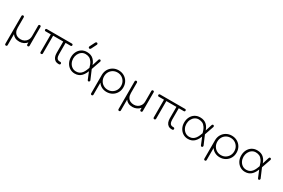

<svg xmlns="http://www.w3.org/2000/svg" viewBox="147 -2460 6339 4307"><g transform="rotate(30 3316.5 -306.5)"><path d="M120 234Q107 234 98.5 225.5Q90 217 90 204V-517Q90 -530 98.5 -538.5Q107 -547 120 -547Q133 -547 141.5 -538.5Q150 -530 150 -517V-248Q150 -183 173.5 -139.5Q197 -96 239 -74.5Q281 -53 336 -53Q385 -53 427.5 -75.5Q470 -98 496.5 -141.5Q523 -185 523 -248V-517Q523 -531 531.5 -539Q540 -547 553 -547Q567 -547 575 -539Q583 -531 583 -517V-30Q583 -17 575 -8.5Q567 0 553 0Q540 0 531.5 -8.5Q523 -17 523 -30V-81Q491 -41 440 -17Q389 7 336 7Q269 7 224 -15Q179 -37 150 -79V204Q150 217 142 225.5Q134 234 120 234Z M897 0Q884 0 875.5 -8.5Q867 -17 867 -30V-489H730Q718 -489 710.5 -497.5Q703 -506 703 -518Q703 -530 710.5 -538.5Q718 -547 730 -547H1382Q1394 -547 1401.5 -538.5Q1409 -530 1409 -518Q1409 -506 1401.5 -497.5Q1394 -489 1382 -489H1250V-192Q1250 -134 1271 -97.5Q1292 -61 1349 -61H1361Q1375 -61 1383.5 -52.5Q1392 -44 1392 -30Q1392 -17 1383.5 -8.5Q1375 0 1361 0H1348Q1293 0 1257.5 -25Q1222 -50 1205.5 -93.5Q1189 -137 1189 -192V-489H928V-30Q928 -17 919 -8.5Q910 0 897 0Z M1769 6Q1697 6 1639.5 -30Q1582 -66 1548 -129Q1514 -192 1514 -273Q1514 -352 1546 -415.5Q1578 -479 1636 -516Q1694 -553 1772 -553Q1882 -553 1946.5 -488.5Q2011 -424 2033 -319L1996 -263Q1972 -355 1938 -406Q1904 -457 1861.5 -477Q1819 -497 1766 -497Q1709 -497 1665.5 -466Q1622 -435 1597.5 -384.5Q1573 -334 1573 -273Q1573 -212 1598.5 -161Q1624 -110 1669 -80Q1714 -50 1772 -50Q1824 -50 1860.5 -70.5Q1897 -91 1922 -124.5Q1947 -158 1964 -197.5Q1981 -237 1995 -276L2037 -246Q2020 -189 1996 -143Q1972 -97 1940 -63.5Q1908 -30 1865.5 -12Q1823 6 1769 6ZM2127 3Q2106 5 2098 -15L1994 -268L2041 -299L2152 -39Q2154 -36 2153.5 -34Q2153 -32 2153 -30Q2153 -17 2146 -7.5Q2139 2 2127 3ZM2041 -246 1995 -273 2078 -533Q2081 -543 2088 -548Q2095 -553 2105 -553Q2117 -553 2125.5 -544.5Q2134 -536 2134 -522Q2134 -521 2134 -518.5Q2134 -516 2133 -513ZM1780 -644Q1764 -644 1756.5 -653.5Q1749 -663 1749 -671Q1749 -676 1750 -680Q1751 -684 1752 -688L1821 -825Q1827 -837 1834.5 -842Q1842 -847 1851 -847Q1868 -847 1875 -837.5Q1882 -828 1882 -820Q1882 -816 1881.5 -811.5Q1881 -807 1879 -803L1810 -666Q1804 -654 1796.5 -649Q1789 -644 1780 -644Z M2343 234Q2330 234 2321.5 225.5Q2313 217 2313 204V-279Q2315 -358 2351.5 -419.5Q2388 -481 2451 -517Q2514 -553 2592 -553Q2672 -553 2735.5 -516.5Q2799 -480 2835.5 -416.5Q2872 -353 2872 -273Q2872 -194 2835.5 -130.5Q2799 -67 2735.5 -30.5Q2672 6 2592 6Q2520 6 2462.5 -25Q2405 -56 2373 -108V204Q2373 217 2365 225.5Q2357 234 2343 234ZM2592 -50Q2655 -50 2704.5 -79.5Q2754 -109 2783 -159.5Q2812 -210 2812 -273Q2812 -337 2783 -387.5Q2754 -438 2704.5 -467.5Q2655 -497 2592 -497Q2530 -497 2480 -467.5Q2430 -438 2401.5 -387.5Q2373 -337 2373 -273Q2373 -210 2401.5 -159.5Q2430 -109 2480 -79.5Q2530 -50 2592 -50Z M3052 234Q3039 234 3030.5 225.5Q3022 217 3022 204V-517Q3022 -530 3030.5 -538.5Q3039 -547 3052 -547Q3065 -547 3073.5 -538.5Q3082 -530 3082 -517V-248Q3082 -183 3105.5 -139.5Q3129 -96 3171 -74.5Q3213 -53 3268 -53Q3317 -53 3359.5 -75.5Q3402 -98 3428.5 -141.5Q3455 -185 3455 -248V-517Q3455 -531 3463.5 -539Q3472 -547 3485 -547Q3499 -547 3507 -539Q3515 -531 3515 -517V-30Q3515 -17 3507 -8.5Q3499 0 3485 0Q3472 0 3463.5 -8.5Q3455 -17 3455 -30V-81Q3423 -41 3372 -17Q3321 7 3268 7Q3201 7 3156 -15Q3111 -37 3082 -79V204Q3082 217 3074 225.5Q3066 234 3052 234Z M3829 0Q3816 0 3807.5 -8.5Q3799 -17 3799 -30V-489H3662Q3650 -489 3642.5 -497.5Q3635 -506 3635 -518Q3635 -530 3642.5 -538.5Q3650 -547 3662 -547H4314Q4326 -547 4333.5 -538.5Q4341 -530 4341 -518Q4341 -506 4333.5 -497.5Q4326 -489 4314 -489H4182V-192Q4182 -134 4203 -97.5Q4224 -61 4281 -61H4293Q4307 -61 4315.5 -52.5Q4324 -44 4324 -30Q4324 -17 4315.5 -8.5Q4307 0 4293 0H4280Q4225 0 4189.5 -25Q4154 -50 4137.5 -93.5Q4121 -137 4121 -192V-489H3860V-30Q3860 -17 3851 -8.5Q3842 0 3829 0Z M4701 6Q4629 6 4571.5 -30Q4514 -66 4480 -129Q4446 -192 4446 -273Q4446 -352 4478 -415.5Q4510 -479 4568 -516Q4626 -553 4704 -553Q4814 -553 4878.5 -488.5Q4943 -424 4965 -319L4928 -263Q4904 -355 4870 -406Q4836 -457 4793.5 -477Q4751 -497 4698 -497Q4641 -497 4597.5 -466Q4554 -435 4529.5 -384.5Q4505 -334 4505 -273Q4505 -212 4530.5 -161Q4556 -110 4601 -80Q4646 -50 4704 -50Q4756 -50 4792.5 -70.5Q4829 -91 4854 -124.5Q4879 -158 4896 -197.5Q4913 -237 4927 -276L4969 -246Q4952 -189 4928 -143Q4904 -97 4872 -63.5Q4840 -30 4797.5 -12Q4755 6 4701 6ZM5059 3Q5038 5 5030 -15L4926 -268L4973 -299L5084 -39Q5086 -36 5085.5 -34Q5085 -32 5085 -30Q5085 -17 5078 -7.5Q5071 2 5059 3ZM4973 -246 4927 -273 5010 -533Q5013 -543 5020 -548Q5027 -553 5037 -553Q5049 -553 5057.5 -544.5Q5066 -536 5066 -522Q5066 -521 5066 -518.5Q5066 -516 5065 -513Z M5275 234Q5262 234 5253.5 225.5Q5245 217 5245 204V-279Q5247 -358 5283.5 -419.5Q5320 -481 5383 -517Q5446 -553 5524 -553Q5604 -553 5667.5 -516.5Q5731 -480 5767.5 -416.5Q5804 -353 5804 -273Q5804 -194 5767.5 -130.5Q5731 -67 5667.5 -30.5Q5604 6 5524 6Q5452 6 5394.5 -25Q5337 -56 5305 -108V204Q5305 217 5297 225.5Q5289 234 5275 234ZM5524 -50Q5587 -50 5636.5 -79.5Q5686 -109 5715 -159.5Q5744 -210 5744 -273Q5744 -337 5715 -387.5Q5686 -438 5636.5 -467.5Q5587 -497 5524 -497Q5462 -497 5412 -467.5Q5362 -438 5333.5 -387.5Q5305 -337 5305 -273Q5305 -210 5333.5 -159.5Q5362 -109 5412 -79.5Q5462 -50 5524 -50Z M6179 6Q6107 6 6049.5 -30Q5992 -66 5958 -129Q5924 -192 5924 -273Q5924 -352 5956 -415.5Q5988 -479 6046 -516Q6104 -553 6182 -553Q6292 -553 6356.5 -488.5Q6421 -424 6443 -319L6406 -263Q6382 -355 6348 -406Q6314 -457 6271.5 -477Q6229 -497 6176 -497Q6119 -497 6075.5 -466Q6032 -435 6007.5 -384.5Q5983 -334 5983 -273Q5983 -212 6008.5 -161Q6034 -110 6079 -80Q6124 -50 6182 -50Q6234 -50 6270.5 -70.5Q6307 -91 6332 -124.5Q6357 -158 6374 -197.5Q6391 -237 6405 -276L6447 -246Q6430 -189 6406 -143Q6382 -97 6350 -63.5Q6318 -30 6275.5 -12Q6233 6 6179 6ZM6537 3Q6516 5 6508 -15L6404 -268L6451 -299L6562 -39Q6564 -36 6563.5 -34Q6563 -32 6563 -30Q6563 -17 6556 -7.5Q6549 2 6537 3ZM6451 -246 6405 -273 6488 -533Q6491 -543 6498 -548Q6505 -553 6515 -553Q6527 -553 6535.5 -544.5Q6544 -536 6544 -522Q6544 -521 6544 -518.5Q6544 -516 6543 -513Z"/></g></svg>

Font: ComfortaaLight
Style: Regular
Weight: 300
Designer: Johan Aakerlund
Foundry: Johan Aakerlund
Version: Version 3.104; ttfautohint (v1.8.1.43-b0c9)